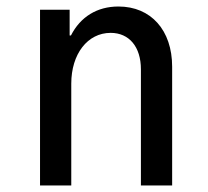

<svg xmlns="http://www.w3.org/2000/svg" viewBox="-20 -570 640 590"><path d="M103 0H199V-313C199 -404 249 -469 320 -469C377 -469 413 -426 413 -357V0H509V-365C509 -477 444 -550 344 -550C278 -550 227 -518 198 -461H194V-540H103Z"/></svg>

Font: CommitMono
Style: 500Regular
Weight: 500
Monospace: yes
Designer: Eigil Nikolajsen
Foundry: Eigil Nikolajsen
Version: Version 1.143